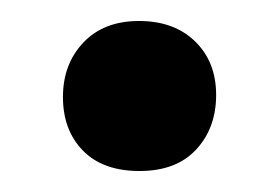

<svg xmlns="http://www.w3.org/2000/svg" viewBox="-20 -148 266 183"><path d="M113 15Q78 15 59 -4.5Q40 -24 40 -55.5Q40 -87 59.5 -107.5Q79 -128 112.5 -128Q146 -128 166 -108.5Q186 -89 186 -57.5Q186 -26 167 -5.5Q148 15 113 15Z"/></svg>

Font: Bree Serif
Style: Regular
Weight: 400
Designer: Veronika Burian, Jos Scaglione
Foundry: TypeTogether
Version: Version 1.001